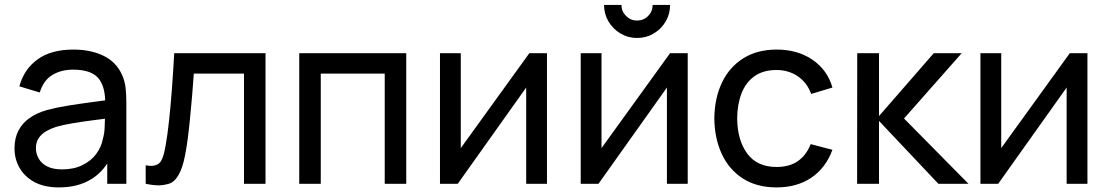

<svg xmlns="http://www.w3.org/2000/svg" viewBox="-20 -760 4587 794"><path d="M223.5 15Q163 15 122.2 -7.2Q81.5 -29.5 60.8 -66Q40 -102.5 40 -146Q40 -188.5 56.2 -219.8Q72.5 -251 102 -271.8Q131.5 -292.5 172.5 -304.5Q211 -315 258.8 -322.8Q306.5 -330.5 355.5 -337Q386.5 -341 415 -345Q413 -406 386 -437.5Q356 -472 282 -472Q233 -472 196.2 -449.8Q159.5 -427.5 144.5 -377.5L60 -403Q79.5 -474 135.5 -514.5Q191.5 -555 283 -555Q356.5 -555 409.2 -528.8Q462 -502.5 485 -449.5Q496.5 -424.5 499.5 -395.2Q502.5 -366 502.5 -334V0H423.5V-84Q396.5 -42.5 356.5 -18.5Q302 15 223.5 15ZM237 -59.5Q285 -59.5 320.2 -76.8Q355.5 -94 377 -122.2Q398.5 -150.5 405 -184Q412.5 -209 413 -239.5Q413.5 -256.5 414 -269Q386.5 -265.5 359.5 -262Q317.5 -256.5 280 -250.2Q242.5 -244 212.5 -235.5Q190.5 -228.5 171.2 -217.5Q152 -206.5 140.2 -189.2Q128.5 -172 128.5 -146.5Q128.5 -124.5 139.8 -104.5Q151 -84.5 174.8 -72Q198.5 -59.5 237 -59.5Z M582.5 0V-76.5Q595 -74 605 -74Q619 -74 631.5 -80.2Q644 -86.5 651.8 -106.2Q659.5 -126 664.5 -156Q673 -203.5 679.2 -262Q685.5 -320.5 690.8 -390.2Q696 -460 700.5 -540H1078V0H989V-455.5H781.5Q778.5 -409.5 774.2 -361Q770 -312.5 765.5 -266.8Q761 -221 755.8 -181.8Q750.5 -142.5 744.5 -114Q735 -65 718 -35.8Q701 -6.5 678 0Q655 6.5 636.5 6.5Q613 6.5 582.5 0Z M1217.5 0V-540H1660V0H1571V-455.5H1306.5V0Z M2242 -540V0H2156V-398L1873 0H1799.5V-540H1885.5V-147.5L2169 -540Z M2614.5 -603Q2577 -603 2546 -621.5Q2515 -640 2496.5 -671Q2478 -702 2478 -739.5H2550Q2550 -713 2569 -694Q2588 -675 2614.5 -675Q2641.5 -675 2660.2 -694Q2679 -713 2679 -739.5H2751Q2751 -702 2732.8 -671Q2714.5 -640 2683.5 -621.5Q2652.5 -603 2614.5 -603ZM2824 -540V0H2738V-398L2455 0H2381.5V-540H2467.5V-147.5L2751 -540Z M3191.5 15Q3109.5 15 3052.2 -21.8Q2995 -58.5 2965 -123Q2935 -187.5 2934 -270Q2935 -354.5 2965.8 -418.8Q2996.5 -483 3054 -519Q3111.5 -555 3192.5 -555Q3278 -555 3339.8 -513Q3401.5 -471 3422.5 -398L3334.5 -371.5Q3317.5 -418.5 3279.2 -444.5Q3241 -470.5 3191.5 -470.5Q3136 -470.5 3100 -444.8Q3064 -419 3046.5 -373.8Q3029 -328.5 3028.5 -270Q3029.5 -180 3070.2 -124.8Q3111 -69.5 3191.5 -69.5Q3244.5 -69.5 3279.5 -93.8Q3314.5 -118 3332.5 -164L3422.5 -140.5Q3394.5 -65 3335 -25Q3275.5 15 3191.5 15Z M3524.5 0 3525 -540H3615V-280L3841.5 -540H3957L3718.5 -270L3985 0H3860.5L3615 -260V0Z M4477 -540V0H4391V-398L4108 0H4034.5V-540H4120.5V-147.5L4404 -540Z"/></svg>

Font: Cns Manrope Med
Style: Regular
Weight: 500
Designer: Mikhail Sharanda
Foundry: Mikhail Sharanda
Version: Version 4.504